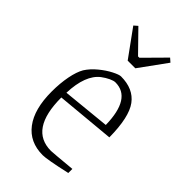

<svg xmlns="http://www.w3.org/2000/svg" viewBox="-206 -722 800 800"><g transform="rotate(45 194.5 -321.5)"><path d="M50 -204Q50 -253 58 -294Q66 -335 80 -359Q96 -384 122 -405.5Q148 -427 173.5 -440Q199 -453 210 -453Q283 -453 318.5 -405Q354 -357 355 -239L96 -215Q96 -27 223 -27Q232 -27 339 -37V-13Q237 10 211 10Q134 10 92 -45.5Q50 -101 50 -204ZM308 -265Q305 -419 211 -419Q201 -419 185 -411.5Q169 -404 153 -392Q101 -352 97 -244ZM96 -639 112 -653 201 -562H209L299 -653L315 -639L228 -519H183Z"/></g></svg>

Font: Grenze ExtraLight
Style: Regular
Weight: 275
Designer: Renata Polastri
Foundry: Omnibus-Type
Version: Version 1.002; ttfautohint (v1.8)